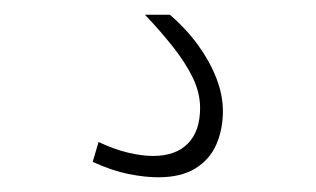

<svg xmlns="http://www.w3.org/2000/svg" viewBox="-20 -21 429 261"><path d="M114 172Q135 182 154 186.5Q173 191 188 191Q219 191 235.5 174Q252 157 252 126Q252 105 242 84.5Q232 64 215 42.5Q198 21 177 -1H211Q233 18 249 40Q265 62 274 85Q283 108 283 130Q283 155 274 175.5Q265 196 245.5 208Q226 220 195 220Q177 220 154.5 215.5Q132 211 106 199Z"/></svg>

Font: Georama ExtraLight
Style: Regular
Weight: 250
Version: Version 1.001